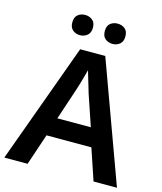

<svg xmlns="http://www.w3.org/2000/svg" viewBox="-132 -1012 936 1108"><g transform="rotate(15 336.5 -458.0)"><path d="M533 0 470 -187H202L139 0H0L261 -717H411L673 0ZM375 -481Q371 -495 363.5 -519.5Q356 -544 348.5 -569.5Q341 -595 336 -612Q331 -592 323.5 -565.5Q316 -539 309 -515.5Q302 -492 298 -481L237 -298H437ZM177 -855Q177 -887 195 -901.5Q213 -916 238 -916Q263 -916 281.5 -901.5Q300 -887 300 -856Q300 -825 281.5 -810Q263 -795 238 -795Q213 -795 195 -810Q177 -825 177 -855ZM371 -855Q371 -887 389 -901.5Q407 -916 432 -916Q458 -916 476 -901.5Q494 -887 494 -856Q494 -825 476 -810Q458 -795 433 -795Q407 -795 389 -810Q371 -825 371 -855Z"/></g></svg>

Font: Noto Sans Adlam Unjoined SemiBold
Style: Regular
Weight: 600
Version: Version 3.001